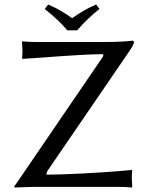

<svg xmlns="http://www.w3.org/2000/svg" viewBox="-20 -832 662 855"><path d="M279.8 -696.8Q242.7 -741.7 179.2 -792L194.8 -812Q255.4 -785.2 300.8 -751Q357.9 -791 408.2 -812L422.9 -792Q373 -753.4 323.2 -696.8ZM187 -54.2Q245.1 -54.2 340.1 -59.1Q435.1 -64 501 -69.3L566.9 -75.2L568.8 -71.8Q566.9 -55.7 566.9 -39.1Q566.9 -26.9 568.8 0L566.9 2.9Q541.5 0 496.1 0H132.8L45.9 2.9L43 -1Q49.8 -9.8 60.5 -25.9Q66.4 -34.7 68.8 -38.1L438 -579.1Q443.8 -589.8 435.1 -590.8Q366.7 -590.8 160.2 -575.2Q116.2 -571.8 80.1 -569.8L78.1 -573.2Q80.1 -589.4 80.1 -606Q80.1 -618.2 78.1 -645L80.1 -647.9Q104.5 -645 141.1 -645H444.8Q523.9 -645 570.8 -650.9Q576.2 -648.9 577.1 -645Q576.2 -631.3 546.9 -590.8L191.9 -71.8Q187 -64 187 -54.2Z"/></svg>

Font: Linux Biolinum Capitals O
Style: Small Caps
Weight: 400
Designer: Philipp H. Poll
Foundry: Philipp H. Poll
Version: Version 1.0.4